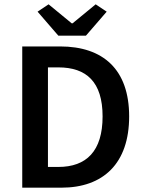

<svg xmlns="http://www.w3.org/2000/svg" viewBox="-20 -869 666 889"><path d="M83 0H264C458 0 578 -112 578 -330C578 -547 458 -654 258 -654H83ZM202 -96V-557H250C380 -557 455 -490 455 -330C455 -169 380 -96 250 -96ZM250 -704H378L474 -815L423 -849L316 -761H312L205 -849L154 -815Z"/></svg>

Font: Source Sans Pro Semibold
Style: Regular
Weight: 600
Designer: Paul D. Hunt
Foundry: Adobe Systems Incorporated
Version: Version 3.006;hotconv 1.0.111;makeotfexe 2.5.65597